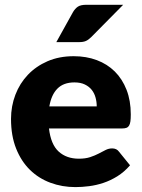

<svg xmlns="http://www.w3.org/2000/svg" viewBox="-20 -756 579 784"><path d="M25 0ZM281 -526.5Q332.5 -526.5 375.2 -510.5Q418 -494.5 448.8 -464Q479.5 -433.5 496.8 -389.2Q514 -345 514 -289Q514 -271.5 512.5 -260.5Q511 -249.5 507 -243Q503 -236.5 496.2 -234Q489.5 -231.5 479 -231.5H180Q187.5 -166.5 219.5 -137.2Q251.5 -108 302 -108Q329 -108 348.5 -114.5Q368 -121 383.2 -129Q398.5 -137 411.2 -143.5Q424 -150 438 -150Q456.5 -150 466 -136.5L511 -81Q487 -53.5 459.2 -36.2Q431.5 -19 402.2 -9.2Q373 0.5 343.8 4.2Q314.5 8 288 8Q233.5 8 185.8 -9.8Q138 -27.5 102.2 -62.5Q66.5 -97.5 45.8 -149.5Q25 -201.5 25 -270.5Q25 -322.5 42.8 -369Q60.5 -415.5 93.8 -450.5Q127 -485.5 174.2 -506Q221.5 -526.5 281 -526.5ZM284 -419.5Q239.5 -419.5 214.5 -394.2Q189.5 -369 181.5 -321.5H375Q375 -340 370.2 -357.5Q365.5 -375 354.8 -388.8Q344 -402.5 326.5 -411Q309 -419.5 284 -419.5ZM483 -736.5 353 -605Q341.5 -593.5 331 -588.8Q320.5 -584 303 -584H210L278 -706.5Q286.5 -721 298 -728.8Q309.5 -736.5 333 -736.5Z"/></svg>

Font: Lato Black
Style: Regular
Weight: 900
Designer: Lukasz Dziedzic
Foundry: tyPoland Lukasz Dziedzic
Version: Version 2.007; 2014-02-27